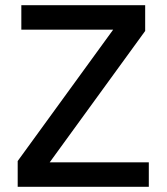

<svg xmlns="http://www.w3.org/2000/svg" viewBox="-20 -718 640 738"><path d="M552 -94H171L538 -599V-698H62V-604H415L48 -99V0H552Z"/></svg>

Font: IBM Plex Mono Medm
Style: Regular
Weight: 500
Monospace: yes
Designer: Mike Abbink, Paul van der Laan, Pieter van Rosmalen
Foundry: Bold Monday
Version: Version 2.004